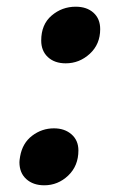

<svg xmlns="http://www.w3.org/2000/svg" viewBox="-20 -541 361 573"><path d="M40 -74Q38 -62 38 -57Q38 -25 58.5 -6.5Q79 12 112 12Q153 12 183.5 -17Q214 -46 214 -92Q214 -122 193.5 -140Q173 -158 141 -158Q105 -158 76 -136Q47 -114 40 -74ZM103 -420Q103 -389 123 -370.5Q143 -352 176 -352Q217 -352 248 -380.5Q279 -409 279 -454Q279 -485 259 -503Q239 -521 206 -521Q165 -521 134 -494.5Q103 -468 103 -420Z"/></svg>

Font: Geom SemiBold
Style: Bold Italic
Weight: 600
Italic angle: -10°
Version: Version 1.102